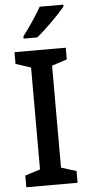

<svg xmlns="http://www.w3.org/2000/svg" viewBox="-62 -976 466 1011"><g transform="rotate(-5 171.0 -470.5)"><path d="M313 -941H188C163 -896 118 -830 89 -793V-781H161C207 -817 283 -894 313 -931ZM306 0V-62L226 -87V-626L306 -652V-714H35V-652L115 -626V-87L35 -62V0Z"/></g></svg>

Font: Noto Sans Thai Medium
Style: Regular
Weight: 500
Designer: Monotype Design Team
Foundry: Monotype Imaging Inc.
Version: Version 1.901